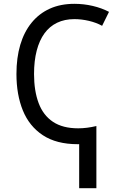

<svg xmlns="http://www.w3.org/2000/svg" viewBox="-20 -744 640 1004"><path d="M387 10Q275 10 204 -37Q133 -84 99.5 -166.5Q66 -249 66 -357Q66 -442 86 -509.5Q106 -577 145 -625Q184 -673 240 -698.5Q296 -724 369 -724Q418 -724 465 -713Q512 -702 550 -682L514 -609Q483 -626 444.5 -635Q406 -644 369 -644Q318 -644 278.5 -625Q239 -606 212.5 -569.5Q186 -533 172 -479.5Q158 -426 158 -357Q158 -269 182 -205Q206 -141 257 -107Q308 -73 389 -73Q411 -73 435 -76Q459 -79 484 -85V-1Q460 4 436.5 7Q413 10 387 10ZM394 240V-10L484 -68V240Z"/></svg>

Font: Noto Sans Mono
Style: Regular
Weight: 400
Designer: Monotype Design Team
Foundry: Monotype Imaging Inc.
Version: Version 2.014